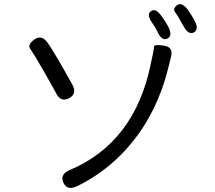

<svg xmlns="http://www.w3.org/2000/svg" viewBox="-20 -867 1040 930"><path d="M353 35Q306 58 287 18Q269 -22 317 -43Q632 -176 710 -556Q715 -582 721 -608Q726 -630 726 -641.5Q726 -653 774 -646Q823 -639 807 -586Q803 -571 797 -546Q757 -379 670 -246Q546 -59 353 35ZM314 -391Q274 -370 251 -417Q243 -433 191 -524Q140 -612 126 -631.5Q112 -651 147 -676Q183 -701 212 -658Q245 -611 330 -458Q355 -412 314 -391ZM791 -680Q763 -667 742 -715Q733 -734 718 -755Q688 -797 711 -813Q734 -830 764 -787Q781 -764 794 -740Q818 -694 791 -680ZM919 -710Q892 -696 868 -742Q842 -790 828.5 -807.5Q815 -825 838 -842Q861 -859 892 -817Q907 -795 921 -770Q946 -725 919 -710Z"/></svg>

Font: Resource Han Rounded KR
Style: Regular
Weight: 400
Designer: Cyano Hao (round all glyphs); Ryoko NISHIZUKA 西塚涼子 (kana, bopomofo & ideographs); Paul D. Hunt (Latin, Greek & Cyrillic)
Foundry: Cyano Hao
Version: 0.990